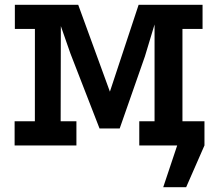

<svg xmlns="http://www.w3.org/2000/svg" viewBox="-20 -609 910 804"><path d="M42.2 -589H307.5L440.2 -225.2L560.5 -589H828.2V-487.8H744V-101.2H828.2V0H563.2V-101.2H627.2V-506.5L586.8 -372.8L481.2 -71H396.8L274.8 -385.2L234.8 -499.8L234 -101.2H300V0H41.2V-101.2H126L126.2 -487.8H42.2ZM663.5 175 722 0H627.5V-101.2H836.2V0L759.5 175Z"/></svg>

Font: Podkova VF Beta
Style: Regular
Weight: 400
Designer: Ilya Yudin
Foundry: Cyreal (www.cyreal.org)
Version: Version 2.100